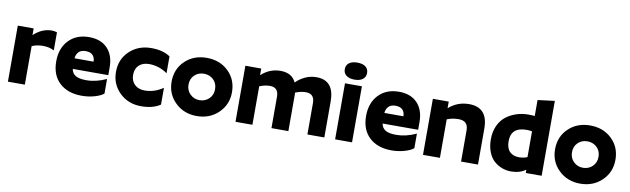

<svg xmlns="http://www.w3.org/2000/svg" viewBox="-44 -1259 5867 1788"><g transform="rotate(10 2889.0 -365.0)"><path d="M50 -530H200V-467Q279 -540 370 -540Q394 -540 420 -532V-361Q374 -385 314 -385Q257 -385 210 -364V0H50Z M955 -47Q927 -23 869 -6.5Q811 10 748 10Q616 10 538 -62.5Q460 -135 460 -265Q460 -389 532 -464.5Q604 -540 724 -540Q836 -540 898 -474.5Q960 -409 960 -295V-222H624Q631 -180 664.5 -160Q698 -140 767 -140Q858 -140 955 -185ZM714 -406Q671 -406 648.5 -382.5Q626 -359 623 -322H803Q803 -360 781.5 -383Q760 -406 714 -406Z M1491 -493V-334Q1410 -390 1318 -390Q1257 -390 1222 -356.5Q1187 -323 1187 -265Q1187 -209 1222.5 -174.5Q1258 -140 1317 -140Q1410 -140 1491 -196V-37Q1421 10 1310 10Q1188 10 1106.5 -69Q1025 -148 1025 -265Q1025 -385 1107 -462.5Q1189 -540 1312 -540Q1423 -540 1491 -493Z M1836 10Q1959 10 2040.5 -69Q2122 -148 2122 -265Q2122 -385 2041 -462.5Q1960 -540 1836 -540Q1713 -540 1632 -462.5Q1551 -385 1551 -265Q1551 -148 1632.5 -69Q1714 10 1836 10ZM1836 -140Q1784 -140 1747.5 -175.5Q1711 -211 1711 -265Q1711 -321 1747 -355.5Q1783 -390 1836 -390Q1889 -390 1925.5 -355.5Q1962 -321 1962 -265Q1962 -210 1925.5 -175Q1889 -140 1836 -140Z M2461 -385Q2414 -385 2362 -364V0H2202V-530H2352V-467Q2431 -540 2534 -540Q2642 -540 2681 -456Q2714 -491 2764.5 -515.5Q2815 -540 2874 -540Q3042 -540 3042 -340V0H2882V-297Q2882 -385 2801 -385Q2753 -385 2701 -364Q2702 -356 2702 -340V0H2542V-297Q2542 -385 2461 -385Z M3144 -530H3304V0H3144ZM3302.5 -600.5Q3275 -579 3225 -579Q3175 -579 3147 -600.5Q3119 -622 3119 -660Q3119 -698 3147 -719Q3175 -740 3225 -740Q3275 -740 3302.5 -719Q3330 -698 3330 -660Q3330 -622 3302.5 -600.5Z M3885 -47Q3857 -23 3799 -6.5Q3741 10 3678 10Q3546 10 3468 -62.5Q3390 -135 3390 -265Q3390 -389 3462 -464.5Q3534 -540 3654 -540Q3766 -540 3828 -474.5Q3890 -409 3890 -295V-222H3554Q3561 -180 3594.5 -160Q3628 -140 3697 -140Q3788 -140 3885 -185ZM3644 -406Q3601 -406 3578.5 -382.5Q3556 -359 3553 -322H3733Q3733 -360 3711.5 -383Q3690 -406 3644 -406Z M4244 -385Q4186 -385 4135 -364V0H3975V-530H4125V-467Q4206 -540 4317 -540Q4495 -540 4495 -340V0H4335V-297Q4335 -385 4244 -385Z M4886 -397Q4738 -397 4738 -265Q4738 -198 4770.5 -165.5Q4803 -133 4858 -133Q4898 -133 4937 -148V-392Q4912 -397 4886 -397ZM4947 0V-31Q4891 10 4807 10Q4765 10 4725 -4.5Q4685 -19 4650 -48.5Q4615 -78 4593.5 -131Q4572 -184 4572 -253Q4572 -327 4599 -384Q4626 -441 4670.5 -474Q4715 -507 4767.5 -523.5Q4820 -540 4877 -540Q4910 -540 4937 -537V-688L5097 -708V0Z M5462 10Q5585 10 5666.5 -69Q5748 -148 5748 -265Q5748 -385 5667 -462.5Q5586 -540 5462 -540Q5339 -540 5258 -462.5Q5177 -385 5177 -265Q5177 -148 5258.5 -69Q5340 10 5462 10ZM5462 -140Q5410 -140 5373.5 -175.5Q5337 -211 5337 -265Q5337 -321 5373 -355.5Q5409 -390 5462 -390Q5515 -390 5551.5 -355.5Q5588 -321 5588 -265Q5588 -210 5551.5 -175Q5515 -140 5462 -140Z"/></g></svg>

Font: Roundo
Style: Bold
Weight: 700
Designer: Namrata Goyal (Gurmukhi), Shiva Nallaperumal (Latin)
Foundry: Indian Type Foundry
Version: Version 1.000;PS 1.0;hotconv 1.0.88;makeotf.lib2.5.647800